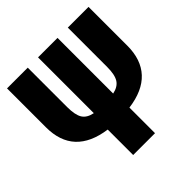

<svg xmlns="http://www.w3.org/2000/svg" viewBox="-184 -834 976 976"><g transform="rotate(-45 303.5 -346.5)"><path d="M597 -693V-414Q597 -314 543 -256Q489 -198 382 -184V0H225V-183Q11 -213 11 -413V-693H160V-410Q160 -353 176.5 -326.5Q193 -300 234 -292V-693H374V-293Q414 -301 431 -327.5Q448 -354 448 -410V-693Z"/></g></svg>

Font: Fira Sans Extra Condensed
Style: Bold
Weight: 700
Width: 1
Designer: Carrois Corporate & Edenspiekermann AG
Foundry: Carrois Corporate GbR & Edenspiekermann AG
Version: Version 4.203